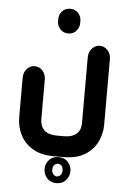

<svg xmlns="http://www.w3.org/2000/svg" viewBox="-59 -616 643 968"><g transform="rotate(5 262.5 -132.0)"><path d="M257 -448Q231 -448 215.5 -466.5Q200 -485 201 -508V-513Q200 -537 215.5 -555Q231 -573 257 -573Q283 -573 298.5 -555Q314 -537 313 -513V-508Q314 -485 298.5 -466.5Q283 -448 257 -448ZM286 175H240Q173 175 130.5 149Q88 123 68 81.5Q48 40 48 -5V-206Q48 -233 64.5 -251Q81 -269 104 -269Q127 -269 143.5 -251Q160 -233 160 -206V-5Q160 7 163.5 20Q167 33 176 44.5Q185 56 202.5 63Q220 70 248 70H277Q306 70 323.5 63Q341 56 350.5 44.5Q360 33 363 20Q366 7 366 -5V-337Q366 -364 382.5 -382Q399 -400 422 -400Q445 -400 461.5 -382Q478 -364 478 -337V-5Q478 40 458 81.5Q438 123 395.5 149Q353 175 286 175ZM263 309Q233 309 215.5 288.5Q198 268 198 243Q198 217 215.5 197Q233 177 263 177Q294 177 311.5 197Q329 217 329 243Q329 268 311.5 288.5Q294 309 263 309ZM263 275Q274 275 281.5 266Q289 257 289 243Q289 227 281.5 219Q274 211 263 211Q253 211 245 219Q237 227 237 243Q237 257 245 266Q253 275 263 275Z"/></g></svg>

Font: Beiruti
Style: Bold
Weight: 700
Designer: Arlette Boutros
Foundry: Boutros
Version: Version 1.41